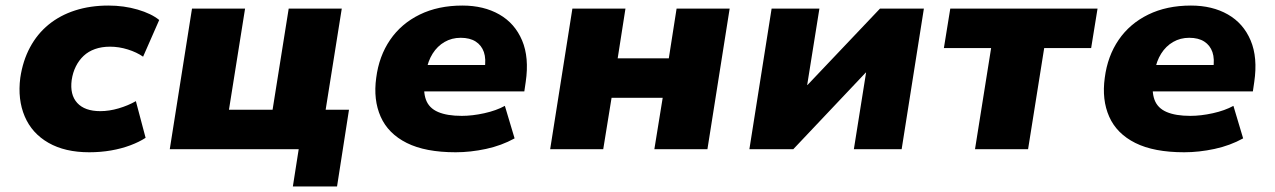

<svg xmlns="http://www.w3.org/2000/svg" viewBox="-20 -537 4587 691"><path d="M301 11Q214 11 154.5 -23Q95 -57 69 -118Q43 -179 53 -257Q62 -318 88 -366.5Q114 -415 155 -448.5Q196 -482 250.5 -499.5Q305 -517 370 -517Q426 -517 475.5 -502.5Q525 -488 553 -465L495 -333Q472 -349 440 -359Q408 -369 376 -369Q346 -369 322 -360.5Q298 -352 281 -336Q264 -320 253 -298Q242 -276 238 -249Q231 -196 258 -166.5Q285 -137 341 -137Q373 -137 407 -147Q441 -157 469 -173L504 -41Q481 -26 449 -14Q417 -2 379.5 4.5Q342 11 301 11Z M1034 134 1055 0H591L671 -506H862L804 -142H961L1019 -506H1210L1152 -142H1236L1193 134Z M1620 11Q1511 11 1444 -22.5Q1377 -56 1350 -117Q1323 -178 1334 -257Q1344 -335 1384 -393.5Q1424 -452 1490.5 -484.5Q1557 -517 1644 -517Q1721 -517 1777 -485Q1833 -453 1859 -391.5Q1885 -330 1872 -242L1867 -208H1479L1494 -303H1736L1724 -288Q1730 -325 1721.5 -349.5Q1713 -374 1692 -387.5Q1671 -401 1638 -401Q1606 -401 1580 -386Q1554 -371 1537 -344Q1520 -317 1514 -281L1509 -255Q1502 -208 1513 -178Q1524 -148 1556.5 -134Q1589 -120 1642 -120Q1680 -120 1723 -129.5Q1766 -139 1797 -156L1832 -39Q1785 -13 1729 -1Q1673 11 1620 11Z M1960 0 2040 -506H2231L2203 -327H2387L2415 -506H2606L2526 0H2335L2365 -185H2181L2151 0Z M2677 0 2757 -506H2929L2885 -231H2886L3147 -506H3305L3225 0H3053L3097 -276H3096L2835 0Z M3489 0 3547 -364H3377L3400 -506H3930L3907 -364H3738L3680 0Z M4242 11Q4133 11 4066 -22.5Q3999 -56 3972 -117Q3945 -178 3956 -257Q3966 -335 4006 -393.5Q4046 -452 4112.5 -484.5Q4179 -517 4266 -517Q4343 -517 4399 -485Q4455 -453 4481 -391.5Q4507 -330 4494 -242L4489 -208H4101L4116 -303H4358L4346 -288Q4352 -325 4343.5 -349.5Q4335 -374 4314 -387.5Q4293 -401 4260 -401Q4228 -401 4202 -386Q4176 -371 4159 -344Q4142 -317 4136 -281L4131 -255Q4124 -208 4135 -178Q4146 -148 4178.5 -134Q4211 -120 4264 -120Q4302 -120 4345 -129.5Q4388 -139 4419 -156L4454 -39Q4407 -13 4351 -1Q4295 11 4242 11Z"/></svg>

Font: Nunito Sans 7pt Black
Style: Italic
Weight: 900
Italic angle: -9°
Version: Version 3.101;gftools[0.9.27]